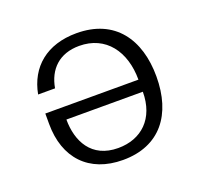

<svg xmlns="http://www.w3.org/2000/svg" viewBox="-98 -622 784 746"><g transform="rotate(-20 294.5 -248.5)"><path d="M453 -209C453 -98 385 -36 289 -36C178 -36 137 -120 137 -209ZM523 -247C523 -400 447 -511 288 -511C165 -511 87 -445 67 -338H137C150 -413 199 -461 281 -461C391 -461 453 -376 453 -259H68V-216C68 -75 150 14 291 14C444 14 523 -90 523 -247Z"/></g></svg>

Font: Perun Light
Style: Regular
Weight: 300
Foundry: Copyright (c) Stefan Peev, Context Ltd, 2016
Version: Version 1.089